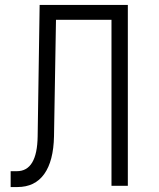

<svg xmlns="http://www.w3.org/2000/svg" viewBox="-20 -750 640 775"><path d="M23 5V-59H48Q130 -59 132 -200L140 -730H496V0H430V-670H206L198 -200Q196 -100 158.5 -47.5Q121 5 50 5Z"/></svg>

Font: JetBrains Mono NL ExtraLight
Style: Regular
Weight: 200
Designer: Philipp Nurullin, Konstantin Bulenkov
Foundry: JetBrains
Version: Version 2.304; ttfautohint (v1.8.4.7-5d5b)